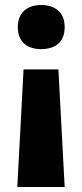

<svg xmlns="http://www.w3.org/2000/svg" viewBox="-20 -574 328 766"><path d="M238 -466C238 -528 196 -554 144 -554C94 -554 51 -528 51 -466C51 -402 94 -378 144 -378C196 -378 238 -402 238 -466ZM74 -297 49 172H238L213 -297Z"/></svg>

Font: Noto Sans Telugu ExtraBold
Style: Regular
Weight: 800
Designer: Jelle Bosma - Monotype Design Team
Foundry: Monotype Imaging Inc.
Version: Version 2.005